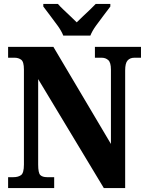

<svg xmlns="http://www.w3.org/2000/svg" viewBox="-20 -951 743 971"><path d="M21 0V-55H48Q72 -55 86.5 -65.5Q101 -76 101 -119V-599Q101 -639 87 -649Q73 -659 55 -659H21V-714H250L541 -223V-599Q541 -635 527.5 -647Q514 -659 495 -659H460V-714H693V-659H659Q638 -659 625.5 -645.5Q613 -632 613 -595V0H505L173 -551V-119Q173 -76 184 -65.5Q195 -55 218 -55H254V0ZM300 -771Q291 -794 272 -820.5Q253 -847 233 -873Q213 -899 199 -918V-931H273Q283 -919 300.5 -902.5Q318 -886 336.5 -868.5Q355 -851 368 -838Q381 -851 399.5 -868.5Q418 -886 435.5 -902.5Q453 -919 464 -931H538V-918Q524 -899 504 -873Q484 -847 465 -820.5Q446 -794 437 -771Z"/></svg>

Font: Noto Serif Armenian Condensed ExtraBold
Style: Regular
Weight: 800
Width: 3
Designer: Monotype Design Team
Foundry: Monotype Imaging Inc.
Version: Version 2.008; ttfautohint (v1.8.4.7-5d5b)